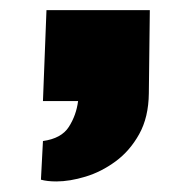

<svg xmlns="http://www.w3.org/2000/svg" viewBox="-20 -189 358 371"><path d="M88.9 161.6Q71.3 161.6 59.1 158.2L63 83.5Q98.6 78.6 113 56.2Q127.4 33.7 130.9 6.3H63L69.8 -169.4H269.5L267.6 -8.8Q267.1 37.6 249 70.1Q231 102.5 203.4 122.8Q175.8 143.1 145.3 152.3Q114.7 161.6 88.9 161.6Z"/></svg>

Font: Seymour One
Style: Regular
Weight: 400
Designer: Vernon Adams
Foundry: Vernon Adams
Version: Version 1.100; ttfautohint (v1.8.4.7-5d5b);gftools[0.9.33]